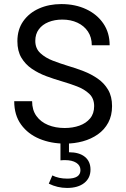

<svg xmlns="http://www.w3.org/2000/svg" viewBox="-20 -707 626 952"><path d="M50.5 -205.3Q50.5 -136.2 84.5 -89.4Q118.4 -42.5 175.7 -18.7Q232.9 5.1 303.5 5.1Q348.9 5.1 390.6 -6.3Q432.4 -17.8 465.1 -40.8Q497.8 -63.7 516.7 -98.8Q535.6 -133.8 535.6 -180.9Q535.6 -228.5 516.2 -261.6Q496.8 -294.7 464.7 -317Q432.6 -339.4 393.8 -354.4Q355 -369.4 316.2 -380.6Q279.5 -391.8 242.4 -406Q205.3 -420.2 180.2 -443.4Q155 -466.6 155 -504.4Q155 -538.1 172.5 -561.6Q189.9 -585.2 220.3 -597.5Q250.7 -609.9 289.1 -609.9Q330.8 -609.9 363.9 -594.5Q397 -579.1 416 -550.7Q435.1 -522.2 435.1 -482.7H523.7Q523.7 -544.7 492.4 -590.5Q461.2 -636.2 407 -661.5Q352.8 -686.8 283.9 -686.8Q222.9 -686.8 173.6 -664.9Q124.3 -643.1 95.2 -601.8Q66.2 -560.5 66.2 -502.7Q66.2 -454.3 85.9 -421Q105.7 -387.7 138.4 -365.6Q171.1 -343.5 210.3 -329Q249.5 -314.5 288.6 -303.2Q324.7 -292.7 361.2 -278.9Q397.7 -265.1 422.2 -242.2Q446.8 -219.2 446.8 -180.9Q446.8 -144 426.9 -120Q407 -95.9 373.9 -84.1Q340.8 -72.3 300.5 -72.3Q254.9 -72.3 218.4 -87.3Q181.9 -102.3 160.5 -132Q139.2 -161.6 139.2 -205.3ZM428.7 133.8Q428.7 93.3 400.8 70.6Q372.8 47.9 322 47.9V-0.5H279.8V88.1Q285.4 87.4 291 87.2Q296.6 86.9 302 86.9Q337.4 86.9 358.2 100.1Q378.9 113.3 378.9 136.5Q378.9 178.7 314 178.7Q270.5 178.7 239.5 162.8L221.9 203.6Q264.9 224.9 312.7 224.9Q366.5 224.9 397.6 200.4Q428.7 176 428.7 133.8Z"/></svg>

Font: Estedad-FD-VF Thin
Style: Regular
Weight: 100
Designer: Amin Abedi
Version: Version 5.0